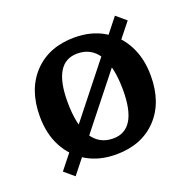

<svg xmlns="http://www.w3.org/2000/svg" viewBox="-86 -482 592 596"><g transform="rotate(-20 210.0 -183.5)"><path d="M209.5 8.8Q154.8 8.8 113.5 -15.1Q72.3 -39.1 49.3 -82.3Q26.4 -125.5 26.4 -183.1Q26.4 -272 76.4 -324.5Q126.5 -377 210.9 -377Q265.6 -377 306.6 -353Q347.7 -329.1 370.6 -285.6Q393.6 -242.2 393.6 -184.6Q393.6 -95.7 343.8 -43.5Q293.9 8.8 209.5 8.8ZM217.8 -41Q297.4 -41 297.4 -171.4Q297.4 -247.6 273.2 -287.4Q249 -327.1 202.1 -327.1Q122.6 -327.1 122.6 -196.8Q122.6 -120.6 146.7 -80.8Q170.9 -41 217.8 -41ZM67.4 29.3 35.2 2 96.2 -74.7 102.5 -82 352.5 -397.5 384.8 -370.1 323.7 -293.5 317.4 -286.1Z"/></g></svg>

Font: Markazi Text Medium
Style: Regular
Weight: 500
Designer: Borna Izadpanah (Arabic designer), Fiona Ross (Arabic design director) and Florian Runge (Latin designer)
Foundry: Borna Izadpanah and Florian Runge
Version: Version 1.001